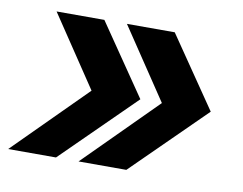

<svg xmlns="http://www.w3.org/2000/svg" viewBox="-58 -608 777 615"><g transform="rotate(10 330.5 -300.5)"><path d="M3.2 -70.3 233.7 -300.8 79.4 -531.2H234.8L392.5 -300.8L158.7 -70.3ZM232.1 -70.3 462.5 -300.8 308.2 -531.2H463.7L621.4 -300.8L387.5 -70.3Z"/></g></svg>

Font: Inter Variable
Style: Italic
Weight: 400
Italic angle: -9.39999°
Designer: Rasmus Andersson
Foundry: rsms
Version: Version 4.001;git-9221beed3